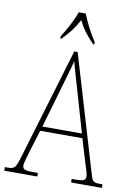

<svg xmlns="http://www.w3.org/2000/svg" viewBox="-103 -995 746 1058"><g transform="rotate(10 270.0 -465.5)"><path d="M175 -784V-771H181C222 -813 245 -842 271 -891C295 -842 318 -813 359 -771H365V-784C339 -822 306 -886 289 -931H250C235 -886 200 -822 175 -784ZM-3 0H182V-20H150C105 -20 96 -28 96 -47C96 -64 111 -109 118 -134L154 -251H390L429 -122C436 -99 449 -62 449 -48C449 -28 441 -20 396 -20H371V0H543V-20H531C494 -20 487 -25 477 -59L282 -714H263L77 -93C58 -30 52 -20 15 -20H-3ZM162 -276 230 -511C245 -565 265 -628 272 -661C282 -625 298 -567 319 -497L383 -276Z"/></g></svg>

Font: Noto Serif Hebrew Condensed Thin
Style: Regular
Weight: 100
Width: 3
Designer: Monotype Design Team
Foundry: Monotype Imaging Inc.
Version: Version 2.004